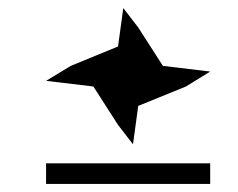

<svg xmlns="http://www.w3.org/2000/svg" viewBox="-20 -578 590 475"><path d="M211 -364 94 -378 155 -415 272 -463 285 -558 322 -510 383 -415 500 -401 440 -364 322 -316 309 -221 272 -269ZM94 -174H500V-123H94Z"/></svg>

Font: Ibarra Real Nova
Style: Italic
Weight: 400
Italic angle: -22°
Designer: Jose Maria Ribagorda & Octavio Pardo
Foundry: Octavio Pardo
Version: Version 1.014